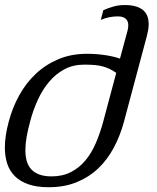

<svg xmlns="http://www.w3.org/2000/svg" viewBox="-48 -747 637 777"><path d="M-12.7 -254.4Q2 -310.5 29.3 -360.4Q56.6 -410.2 96.4 -447.8Q136.2 -485.4 188 -507.3Q239.7 -529.3 303.7 -529.3Q339.8 -529.3 375.7 -524.2Q411.6 -519 437.5 -509.8L467.8 -621.6Q469.2 -627 470.2 -632.8Q471.2 -638.7 471.2 -644.5Q471.2 -651.4 469.2 -658Q467.3 -664.6 462.4 -669.7Q457.5 -674.8 449.2 -677.7Q440.9 -680.7 428.2 -680.7Q411.1 -680.7 394 -677.2Q377 -673.8 359.9 -666.5L370.1 -705.6Q389.2 -714.4 410.9 -720.5Q432.6 -726.6 456.1 -726.6Q484.4 -726.6 503.4 -720.5Q522.5 -714.4 533.4 -703.9Q544.4 -693.4 549.1 -679.4Q553.7 -665.5 553.7 -649.9Q553.7 -637.2 551.5 -624.8Q549.3 -612.3 545.9 -599.6L453.6 -254.4Q438.5 -198.2 412.8 -149.9Q387.2 -101.6 349.9 -65.9Q312.5 -30.3 262.5 -9.8Q212.4 10.7 148.9 10.7Q101.1 10.7 67.4 -1Q33.7 -12.7 12.5 -33.7Q-8.8 -54.7 -18.6 -84.2Q-28.3 -113.8 -28.3 -149.9Q-28.3 -197.3 -12.7 -254.4ZM73.7 -254.4Q64.9 -222.2 59.8 -193.1Q54.7 -164.1 54.7 -139.2Q54.7 -114.7 60.3 -95.2Q65.9 -75.7 78.4 -62Q90.8 -48.3 111.1 -40.8Q131.3 -33.2 160.6 -33.2Q205.1 -33.2 238.5 -50.3Q272 -67.4 296.9 -96.9Q321.8 -126.5 339.4 -167Q356.9 -207.5 369.6 -254.4L422.4 -452.1Q408.2 -461.9 395 -468.3Q381.8 -474.6 366.9 -478.5Q352.1 -482.4 334 -483.9Q315.9 -485.4 292 -485.4Q248 -485.4 213.1 -466.8Q178.2 -448.2 151.4 -416.7Q124.5 -385.3 105.2 -343.3Q85.9 -301.3 73.7 -254.4Z"/></svg>

Font: Arian Grqi
Style: Italic
Weight: 400
Italic angle: -15°
Designer: Ruben Hakobyan (Tarumian)
Foundry: Ruben Hakobyan (Tarumian)
Version: Version 1.002